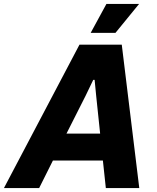

<svg xmlns="http://www.w3.org/2000/svg" viewBox="-62 -956 797 976"><path d="M342 -729H557L646 0H476L461 -140H207L137 0H-42ZM447 -277 427 -468 419 -550H412L373 -469L276 -277ZM479 -936H645L525 -789H399Z"/></svg>

Font: Mona Sans ExtraBold
Style: Italic
Weight: 800
Italic angle: -11.7°
Designer: Deni Anggara
Foundry: GitHub
Version: Version 2.000